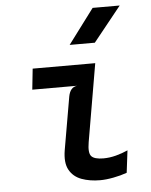

<svg xmlns="http://www.w3.org/2000/svg" viewBox="-56 -853 712 908"><g transform="rotate(-5 300.0 -399.5)"><path d="M382.5 8Q334 8 295 -6.2Q256 -20.5 237 -54.8Q218 -89 228 -148.5L271.5 -399.5Q275.5 -420.5 285.5 -432.5Q295.5 -444.5 312.5 -446.5H100L110.5 -545.5H407.5L344 -175.5Q335.5 -125.5 350 -109.5Q364.5 -93.5 407 -93.5Q436.5 -93.5 466.8 -101.5Q497 -109.5 523.5 -121.5L510.5 -16Q481.5 -5.5 446.2 1.2Q411 8 382.5 8ZM294.5 -642 418 -807H546.5L414 -642Z"/></g></svg>

Font: Spline Sans Mono Medium
Style: Italic
Weight: 500
Italic angle: -4°
Monospace: yes
Designer: Eben Sorkin, Mirko Velimirovic
Foundry: Sorkin Type
Version: Version 1.004